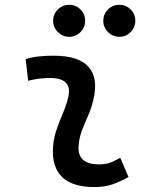

<svg xmlns="http://www.w3.org/2000/svg" viewBox="-20 -755 626 785"><path d="M471.7 -109.9 505.4 -31.2Q475.6 -14.2 442.4 -2.2Q409.2 9.8 366.2 9.8Q186.5 9.8 196.8 -153.3Q199.2 -189.9 211.2 -224.6Q223.1 -259.3 237.1 -292Q251 -324.7 258.3 -355Q279.3 -436 184.6 -436Q138.2 -436 95.2 -424.8L85 -513.7Q113.8 -522 142.6 -524.7Q171.4 -527.3 200.2 -527.3Q301.3 -527.3 342.3 -481.2Q383.3 -435.1 361.3 -345.2Q353 -310.5 339.6 -280.5Q326.2 -250.5 314.9 -221.2Q303.7 -191.9 301.3 -157.7Q295.9 -83 385.3 -83Q409.7 -83 428 -89.1Q446.3 -95.2 471.7 -109.9ZM262.7 -604.5Q235.8 -604.5 216.6 -623.8Q197.3 -643.1 197.3 -669.9Q197.3 -697.3 216.6 -716.3Q235.8 -735.4 262.7 -735.4Q290 -735.4 309.1 -716.3Q328.1 -697.3 328.1 -669.9Q328.1 -643.1 309.1 -623.8Q290 -604.5 262.7 -604.5ZM467.8 -604.5Q440.9 -604.5 421.6 -623.8Q402.3 -643.1 402.3 -669.9Q402.3 -697.3 421.6 -716.3Q440.9 -735.4 467.8 -735.4Q495.1 -735.4 514.2 -716.3Q533.2 -697.3 533.2 -669.9Q533.2 -643.1 514.2 -623.8Q495.1 -604.5 467.8 -604.5Z"/></svg>

Font: Cascadia Mono PL
Style: Italic
Weight: 400
Italic angle: -10°
Monospace: yes
Designer: Aaron Bell
Foundry: Saja Typeworks
Version: Version 2404.023; ttfautohint (v1.8.4)